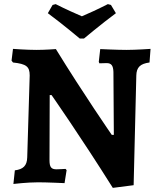

<svg xmlns="http://www.w3.org/2000/svg" viewBox="-20 -884 768 931"><path d="M367 -697H387C387 -697 469 -766 542 -820L518 -860L503 -864C456 -840 406 -817 377 -805C349 -817 297 -840 250 -864L235 -860L212 -820C285 -766 367 -697 367 -697ZM527 27 628 14 641 -518C642 -558 660 -575 705 -581L710 -647C710 -647 641 -642 593 -642C549 -642 466 -646 466 -646L459 -584L462 -577C467 -577 482 -578 497 -578C520 -578 529 -566 530 -535L532 -230H522C522 -230 383 -431 251 -646C251 -646 199 -642 157 -642C108 -642 43 -647 43 -647L36 -590L43 -581C108 -574 124 -561 124 -518L112 -121C111 -80 92 -63 52 -58L45 8C45 8 112 0 165 0C208 0 293 4 293 4L303 -59L298 -65C298 -65 265 -63 254 -63C228 -63 220 -74 220 -108L221 -423H230C230 -423 370 -223 527 27Z"/></svg>

Font: Alegreya SC
Style: Bold
Weight: 700
Designer: Juan Pablo del Peral
Foundry: Huerta Tipografica
Version: Version 2.007;PS 002.007;hotconv 1.0.88;makeotf.lib2.5.64775